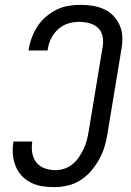

<svg xmlns="http://www.w3.org/2000/svg" viewBox="-20 -763 540 791"><path d="M203 8Q177 8 152.5 4Q128 0 106.5 -11Q85 -22 69 -39.5Q53 -57 44 -79.5Q35 -102 33 -127Q31 -152 35 -178L36 -180H114L113 -179Q109 -155 113 -132.5Q117 -110 130 -93.5Q143 -77 164.5 -69.5Q186 -62 209 -62Q228 -62 246.5 -68.5Q265 -75 280.5 -88Q296 -101 307 -118Q318 -135 326 -152.5Q334 -170 338.5 -188.5Q343 -207 346 -226L403 -571Q407 -593 402.5 -614Q398 -635 383.5 -648.5Q369 -662 348 -667.5Q327 -673 305 -673Q283 -673 260.5 -666Q238 -659 220 -643Q202 -627 191 -605Q180 -583 177 -561L176 -555H98L99 -564Q103 -588 112.5 -612Q122 -636 136.5 -657.5Q151 -679 171.5 -696Q192 -713 215 -724Q238 -735 263 -739Q288 -743 312 -743Q337 -743 362 -739Q387 -735 409 -725Q431 -715 447.5 -697.5Q464 -680 473.5 -658Q483 -636 484 -610.5Q485 -585 480 -559L423 -214Q419 -187 411 -160Q403 -133 389 -107.5Q375 -82 356 -59.5Q337 -37 312 -21Q287 -5 258.5 1.5Q230 8 203 8Z"/></svg>

Font: Iosevka Term Oblique
Style: Regular
Weight: 400
Italic angle: -9°
Monospace: yes
Designer: Belleve Invis
Foundry: Belleve Invis
Version: Version 31.4.0